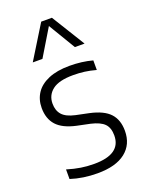

<svg xmlns="http://www.w3.org/2000/svg" viewBox="-152 -884 745 970"><g transform="rotate(-20 220.0 -399.0)"><path d="M57 -12V-63.5Q96.5 -51.5 131 -46.2Q165.5 -41 201.5 -41Q345 -41 345 -142Q345 -183 323.8 -204.8Q302.5 -226.5 252.5 -238L183 -252.5Q111.5 -268 79.5 -303.5Q47.5 -339 47.5 -397Q47.5 -442 70 -476.2Q92.5 -510.5 138.5 -530Q184.5 -549.5 252 -549.5Q318 -549.5 375 -534V-482.5Q342.5 -491.5 314 -495.2Q285.5 -499 253 -499Q177 -499 141.8 -471.8Q106.5 -444.5 106.5 -399Q106.5 -361.5 127 -338.5Q147.5 -315.5 195.5 -305L265 -290.5Q339 -274.5 371.2 -239.5Q403.5 -204.5 403.5 -145.5Q403.5 -72.5 351.5 -31.5Q299.5 9.5 201 9.5Q123.5 9.5 57 -12ZM362.5 -629H310.5L223.5 -774L136 -629H84L194.5 -808H252Z"/></g></svg>

Font: Encode Sans Light
Style: Regular
Weight: 300
Designer: Multiple Designers
Foundry: Impallari Type
Version: Version 2.000